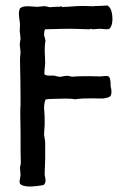

<svg xmlns="http://www.w3.org/2000/svg" viewBox="-20 -682 450 701"><path d="M55 -299V-313Q55 -330 54.5 -383Q54 -436 53 -466Q53 -470 54 -479Q55 -488 55 -492Q55 -496 53.5 -506Q52 -516 52 -520Q52 -521 55 -542Q55 -546 53.5 -556Q52 -566 52 -570Q52 -574 52.5 -581Q53 -588 53 -591Q53 -598 51 -610.5Q49 -623 49 -633Q49 -643 53 -652Q60 -657 69.5 -658.5Q79 -660 95 -658.5Q111 -657 116 -657Q121 -657 131 -658.5Q141 -660 146 -659Q150 -659 155 -657Q160 -655 165 -656Q171 -656 180.5 -657Q190 -658 197 -657Q201 -661 209 -656Q210 -657 223 -657Q267 -661 291 -660Q292 -660 309 -659.5Q326 -659 327 -660Q331 -660 347 -660.5Q363 -661 372 -662Q387 -654 390 -624Q393 -594 381 -578Q376 -575 370 -575Q364 -575 356.5 -576Q349 -577 345 -577Q340 -577 331 -576Q322 -575 318 -575L316 -576Q313 -577 312 -577Q311 -577 309.5 -576Q308 -575 307 -575Q298 -575 275 -576Q252 -577 241 -577Q207 -577 145 -575Q141 -571 141 -553Q142 -548 144 -542Q146 -536 146 -533Q144 -522 143.5 -509Q143 -496 144 -478Q145 -460 145 -452Q145 -447 143 -430Q141 -413 143 -410Q148 -406 160 -406Q172 -406 175 -406Q179 -406 185.5 -404Q192 -402 195 -402Q200 -401 208.5 -403Q217 -405 222 -405Q227 -406 234 -404Q241 -402 244 -402Q271 -405 348 -403Q351 -403 357.5 -404Q364 -405 369 -404.5Q374 -404 378 -402Q384 -396 384 -367Q390 -344 384 -332Q379 -327 370.5 -325Q362 -323 357 -322.5Q352 -322 338 -322.5Q324 -323 321 -323Q275 -323 258 -320Q255 -319 250.5 -320Q246 -321 244 -321Q222 -323 175 -321Q151 -321 146 -318Q141 -305 141 -288Q141 -283 142 -272Q143 -261 143 -255V-224Q141 -202 141 -190L145 -164V-102Q143 -53 143 -45Q143 -43 145 -33.5Q147 -24 146 -18.5Q145 -13 141 -8Q138 -5 116 -3Q100 -1 89 -1Q62 -1 53 -11Q51 -18 51.5 -21.5Q52 -25 53.5 -32.5Q55 -40 55 -44Q55 -48 54 -56Q53 -64 53 -68Q53 -72 54.5 -78Q56 -84 56 -88Q55 -107 55 -203Q55 -214 54.5 -234Q54 -254 54 -270Q54 -286 55 -299Z"/></svg>

Font: FuturaRenner
Style: Regular
Weight: 400
Designer: Bastien Sozeau
Foundry: NBR — Bastien Sozeau
Version: Version 2.001;PS 002.001;hotconv 1.0.88;makeotf.lib2.5.64775